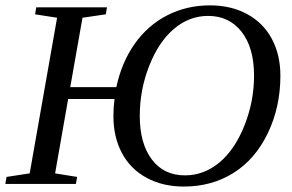

<svg xmlns="http://www.w3.org/2000/svg" viewBox="-31 -682 1083 712"><path d="M650.9 9.8Q572.3 9.8 512.5 -22.7Q452.6 -55.2 421.1 -114.5Q389.6 -173.8 389.6 -251Q389.6 -283.7 393.6 -314.9H221.7L173.3 -39.1L254.9 -25.9L250.5 0H-11.2L-6.8 -25.9L79.1 -39.1L180.7 -616.2L99.1 -628.9L103.5 -654.8H365.7L361.3 -628.9L274.9 -616.2L229.5 -358.9H400.4Q419.9 -450.2 468 -518.8Q516.1 -587.4 588.4 -624.8Q660.6 -662.1 747.6 -662.1Q826.2 -662.1 885.7 -629.6Q945.3 -597.2 977.1 -537.8Q1008.8 -478.5 1008.8 -401.4Q1008.8 -285.2 962.2 -188.2Q915.5 -91.3 835 -40.8Q754.4 9.8 650.9 9.8ZM911.1 -401.4Q911.1 -504.9 865 -564Q818.8 -623 740.7 -623Q670.4 -623 613.8 -574.7Q557.1 -526.4 522.2 -437.5Q487.3 -348.6 487.3 -252.4Q487.3 -150.4 531.7 -91.1Q576.2 -31.7 654.8 -31.7Q725.1 -31.7 782.5 -79.3Q839.8 -127 875.5 -216.6Q911.1 -306.2 911.1 -401.4Z"/></svg>

Font: Tinos
Style: Italic
Weight: 400
Italic angle: -16.333°
Designer: Steve Matteson
Foundry: Monotype Imaging Inc.
Version: Version 1.32